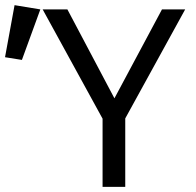

<svg xmlns="http://www.w3.org/2000/svg" viewBox="-142 -725 762 745"><path d="M344 -265.5V0H256V-264.5L23.5 -688.5H119.5L302 -343.5L486.5 -688.5H576.5ZM-85.5 -705 14.5 -688.5 -57 -492.5 -122.5 -503Z"/></svg>

Font: Fira Code Light
Style: Regular
Weight: 400
Monospace: yes
Version: Version 5.002